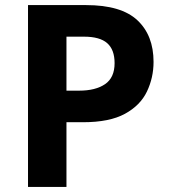

<svg xmlns="http://www.w3.org/2000/svg" viewBox="-20 -734 668 754"><path d="M318 -714Q456 -714 519.5 -654.5Q583 -595 583 -491Q583 -429 557 -374.5Q531 -320 470.5 -287Q410 -254 306 -254H241V0H90V-714ZM310 -590H241V-378H291Q355 -378 392.5 -403.5Q430 -429 430 -486Q430 -539 401 -564.5Q372 -590 310 -590Z"/></svg>

Font: Noto Sans NKo Unjoined
Style: Bold
Weight: 700
Designer: Monotype Design Team
Foundry: Monotype Imaging Inc.
Version: Version 2.004